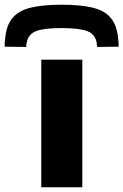

<svg xmlns="http://www.w3.org/2000/svg" viewBox="-89 -794 523 814"><path d="M86 0V-541H260V0ZM172 -774Q253 -774 304 -761.5Q355 -749 381 -717.5Q407 -686 412 -630Q414 -615 414 -596L323 -595Q322 -600 321.5 -604Q321 -608 321 -612Q315 -649 281 -662Q247 -675 172 -675Q98 -675 64 -662Q30 -649 24 -612Q23 -608 22.5 -604Q22 -600 22 -595L-69 -596Q-70 -614 -67 -631Q-62 -687 -36 -718Q-10 -749 41 -761.5Q92 -774 172 -774Z"/></svg>

Font: Georama ExtraExtended SemiBold
Style: Regular
Weight: 600
Width: 8
Designer: Jean-Baptiste Levee
Foundry: Production Type
Version: Version 1.000